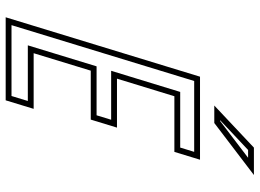

<svg xmlns="http://www.w3.org/2000/svg" viewBox="-136 -756 892 659"><g transform="rotate(90 309.5 -426.0)"><path d="M353.1 -96H162.1L222 -292H390L417.5 -382H249.5L309.8 -579H500.8L527.7 -667H242.7L38.8 0H323.8ZM341.7 -716H401.7L580.2 -852H486.2ZM326.1 -76 309 -20H65.8L257.5 -647H500.7L486 -599H295L222.5 -362H390.5L375.2 -312H207.2L135.1 -76ZM392.1 -736 494.2 -832H521L394.9 -736Z"/></g></svg>

Font: Din Kursivschrift
Style: EngGhost
Weight: 400
Version: Version 1.089